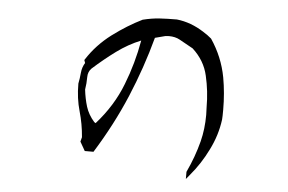

<svg xmlns="http://www.w3.org/2000/svg" viewBox="-46 -734 1092 728"><g transform="rotate(5 500.0 -370.0)"><path d="M685.5 -70.3V-97.7Q713.4 -156.7 729 -217.3Q741.2 -265.1 741.2 -319.3Q741.2 -333 740.2 -347.7Q740.2 -409.2 726.6 -467.3Q713.9 -523.9 668 -565.9Q641.1 -581.1 616.2 -594.7Q598.6 -604.5 574.7 -604.5Q567.9 -604.5 561 -603.5L522 -593.3Q490.7 -477.1 443.6 -365.2Q396.5 -253.4 327.6 -142.6H294.4L274.9 -176.8L279.3 -193.8Q275.4 -244.1 261.7 -291.5Q248 -338.9 248 -394.5V-395.5Q252 -415 253.9 -436.8Q255.9 -458.5 266.6 -475.1L262.7 -486.3L265.1 -489.7Q300.8 -545.4 356.9 -587.9Q413.1 -629.9 469.7 -657.7Q502.9 -666 533 -668Q563 -669.9 598.6 -669.9H599.1Q653.3 -664.1 703.6 -631.3Q719.7 -621.6 734.4 -608.9Q778.8 -543 793 -466.8Q803.7 -407.7 803.7 -344.2Q803.7 -316.9 802.7 -306.6Q794.9 -246.6 766.6 -190.4Q739.3 -134.3 699.2 -86.9ZM320.8 -254.9 326.2 -251.5Q391.1 -324.2 423.8 -409.2Q455.6 -490.2 471.2 -578.6Q422.9 -559.1 379.4 -527.1Q335.9 -495.1 292.5 -456.1Q279.3 -442.9 279.3 -422.4Q279.3 -398.4 275.4 -375Q279.3 -340.8 288.6 -310.5Q297.9 -280.8 320.8 -254.9Z"/></g></svg>

Font: Bakudai
Style: Bold
Weight: 700
Version: Version 1.48